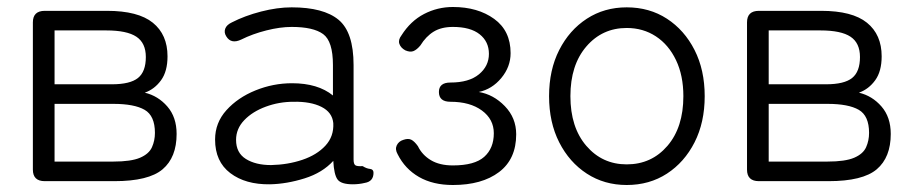

<svg xmlns="http://www.w3.org/2000/svg" viewBox="-20 -518 2642 549"><path d="M108 0Q74 0 74 -33V-454Q74 -487 108 -487H286Q375 -487 417 -453Q459 -419 459 -357Q459 -314 440.5 -288.5Q422 -263 394 -253Q432 -244 458.5 -213.5Q485 -183 485 -135Q485 -68 445 -34Q405 0 307 0ZM136 -56H304Q355 -56 380.5 -67Q406 -78 414.5 -97Q423 -116 423 -138Q423 -187 393.5 -204Q364 -221 304 -221H136ZM136 -277H300Q352 -277 374.5 -295Q397 -313 397 -355Q397 -395 370 -413Q343 -431 284 -431H136Z M752 9Q682 10 638.5 -23Q595 -56 595 -119Q595 -167 627.5 -203Q660 -239 710.5 -259.5Q761 -280 815 -280Q889 -280 932 -245V-332Q932 -400 904 -420.5Q876 -441 814 -441Q781 -441 741.5 -431Q702 -421 670 -405Q641 -391 627 -414Q620 -425 624 -436Q628 -447 643 -454Q680 -473 726.5 -485Q773 -497 814 -497Q905 -497 948 -461.5Q991 -426 991 -332V-62Q991 -49 996 -45.5Q1001 -42 1017 -43Q1028 -36 1038 -35Q1048 -34 1048 -24Q1048 1 1023 5Q1015 7 1006 8Q997 9 989 9Q955 9 945 -5Q935 -19 933 -58Q902 -24 851 -8Q800 8 752 9ZM755 -46Q803 -47 844.5 -61Q886 -75 910.5 -101.5Q935 -128 933 -166Q930 -197 899 -212.5Q868 -228 819 -227Q778 -227 740 -213Q702 -199 678.5 -174.5Q655 -150 655 -118Q655 -81 683 -63.5Q711 -46 755 -46Z M1275 11Q1218 11 1178 -12Q1138 -35 1117 -77Q1109 -91 1114.5 -102.5Q1120 -114 1133 -118Q1147 -123 1156 -118.5Q1165 -114 1175 -100Q1187 -75 1212 -60Q1237 -45 1275 -45Q1337 -45 1364.5 -69.5Q1392 -94 1392 -137Q1392 -177 1358 -202Q1324 -227 1268 -227Q1235 -227 1235 -255Q1235 -282 1268 -282Q1321 -282 1349.5 -305.5Q1378 -329 1378 -364Q1378 -399 1351.5 -420Q1325 -441 1275 -441Q1242 -441 1220 -427.5Q1198 -414 1182 -388Q1172 -376 1162.5 -372Q1153 -368 1139 -374Q1126 -381 1122 -392.5Q1118 -404 1128 -417Q1154 -458 1192.5 -478Q1231 -498 1275 -498Q1346 -498 1393 -464Q1440 -430 1440 -366Q1440 -327 1413.5 -295Q1387 -263 1349 -255Q1391 -248 1423.5 -214.5Q1456 -181 1456 -134Q1456 -63 1407 -26Q1358 11 1275 11Z M1772 11Q1708 11 1658 -21.5Q1608 -54 1579 -111Q1550 -168 1550 -243Q1550 -318 1579 -375Q1608 -432 1658 -464.5Q1708 -497 1772 -497Q1837 -497 1887 -464.5Q1937 -432 1966 -375Q1995 -318 1995 -243Q1995 -168 1966 -111Q1937 -54 1887 -21.5Q1837 11 1772 11ZM1772 -48Q1843 -48 1888.5 -101Q1934 -154 1934 -243Q1934 -302 1913 -346Q1892 -390 1855.5 -414Q1819 -438 1772 -438Q1702 -438 1656.5 -385Q1611 -332 1611 -243Q1611 -154 1656.5 -101Q1702 -48 1772 -48Z M2150 0Q2116 0 2116 -33V-454Q2116 -487 2150 -487H2328Q2417 -487 2459 -453Q2501 -419 2501 -357Q2501 -314 2482.5 -288.5Q2464 -263 2436 -253Q2474 -244 2500.5 -213.5Q2527 -183 2527 -135Q2527 -68 2487 -34Q2447 0 2349 0ZM2178 -56H2346Q2397 -56 2422.5 -67Q2448 -78 2456.5 -97Q2465 -116 2465 -138Q2465 -187 2435.5 -204Q2406 -221 2346 -221H2178ZM2178 -277H2342Q2394 -277 2416.5 -295Q2439 -313 2439 -355Q2439 -395 2412 -413Q2385 -431 2326 -431H2178Z"/></svg>

Font: Shin Retro Maru Gothic Regular
Style: Regular
Weight: 400
Designer: Iose
Foundry: Typographish
Version: Version 1.002